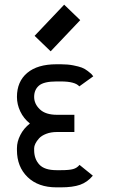

<svg xmlns="http://www.w3.org/2000/svg" viewBox="-20 -786 490 818"><path d="M195.8 -567.4 127.4 -633.3 253.4 -766.1 321.8 -700.2ZM317.9 -418Q299.8 -439 239.3 -439H220.7Q167 -439 146.2 -421.4Q125.5 -403.8 125.5 -373Q125.5 -343.3 149.9 -320.1Q174.3 -296.9 222.7 -296.9H296.9V-223.6H222.7Q196.8 -223.6 176.8 -215.8Q156.7 -208 146.2 -196.3Q135.7 -184.6 130.6 -173.8Q125.5 -163.1 125.5 -154.8V-146.5Q125.5 -108.9 147.5 -85Q169.4 -61 220.7 -61H239.3Q275.4 -61 291.7 -65.7Q308.1 -70.3 318.8 -83.5L375.5 -37.6Q352.5 -9.8 321.3 1.2Q290 12.2 239.3 12.2H220.7Q142.6 12.2 97.4 -31.7Q52.2 -75.7 52.2 -146.5V-154.8Q52.2 -182.6 66.7 -210.9Q81.1 -239.3 107.4 -259.8Q80.6 -281.2 66.4 -311.3Q52.2 -341.3 52.2 -373Q52.2 -438.5 95.9 -475.3Q139.6 -512.2 220.7 -512.2H239.3Q268.1 -512.2 292 -507.6Q315.9 -502.9 328.6 -498Q341.3 -493.2 354 -483.4Q366.7 -473.6 368.9 -471.2Q371.1 -468.8 377.4 -460.9Z"/></svg>

Font: Anka/Coder Narrow
Style: Regular
Weight: 400
Width: 3
Monospace: yes
Version: Version 001.100